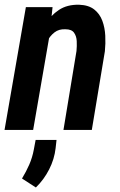

<svg xmlns="http://www.w3.org/2000/svg" viewBox="-21 -559 518 826"><path d="M192.4 -408.7 121.6 0H-1.5L90.3 -528.3H205.1ZM151.4 -282.2 121.1 -281.2Q125 -323.2 137.2 -368.7Q149.4 -414.1 172.9 -453.1Q196.3 -492.2 232.2 -516.1Q268.1 -540 319.8 -538.6Q360.4 -537.1 384.3 -518.3Q408.2 -499.5 419.2 -469.7Q430.2 -439.9 431.9 -405.5Q433.6 -371.1 430.2 -338.4L374 0H252L308.1 -339.8Q310.1 -360.8 309.1 -382.1Q308.1 -403.3 297.6 -418.2Q287.1 -433.1 260.7 -433.1Q232.4 -434.6 213.1 -419.4Q193.8 -404.3 181.4 -380.4Q168.9 -356.4 162.1 -330.1Q155.3 -303.7 151.4 -282.2ZM222.2 43 218.3 78.1Q212.9 126 190.4 169.9Q168 213.9 133.3 247.6L73.7 209Q91.8 179.2 105 148.9Q118.2 118.7 124.5 84.5L132.3 43Z"/></svg>

Font: Roboto Condensed SemiBold
Style: Italic
Weight: 600
Italic angle: -12°
Designer: Christian Robertson
Foundry: Google
Version: Version 3.008; 2023